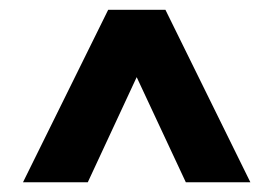

<svg xmlns="http://www.w3.org/2000/svg" viewBox="-20 -731 561 395"><path d="M160.6 -356H27.3L202.6 -710.9H320.3L495.1 -356H362.3L261.2 -572.3Z"/></svg>

Font: Bert Sans Black
Style: Regular
Weight: 900
Designer: Christian Robertson, Adam Twardoch, & Cristiano Sobral
Foundry: Google
Version: Version 12.135;January 10, 2020;FontCreator 12.0.0.2547 64-b